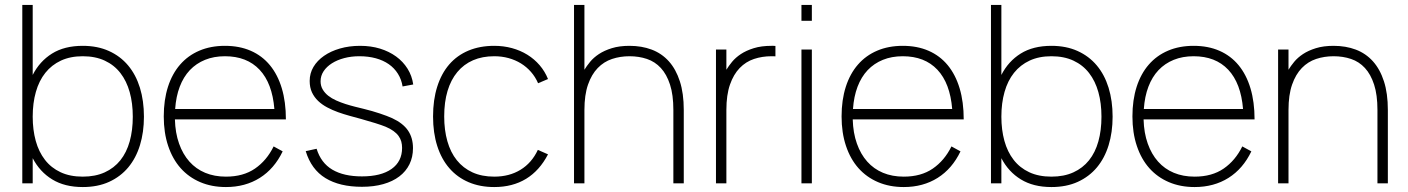

<svg xmlns="http://www.w3.org/2000/svg" viewBox="-20 -740 5682 775"><path d="M70 -720H112V-437.5Q140 -492.5 190 -523.8Q240 -555 314 -555Q373.5 -555 419.5 -534.2Q465.5 -513.5 497 -476Q528.5 -438.5 544.8 -385.8Q561 -333 561 -269Q561 -206.5 545 -154.2Q529 -102 497.8 -64.5Q466.5 -27 420.5 -6Q374.5 15 314 15Q241 15 190.8 -15.8Q140.5 -46.5 112 -101.5V0H70ZM314 -513Q264 -513 226.2 -495.5Q188.5 -478 163 -446Q137.5 -414 124.8 -369Q112 -324 112 -269Q112 -216 124.2 -171.5Q136.5 -127 161.5 -94.8Q186.5 -62.5 224.5 -44.8Q262.5 -27 314 -27Q364.5 -27 402.5 -44.2Q440.5 -61.5 465.8 -93Q491 -124.5 503.5 -169.2Q516 -214 516 -269Q516 -323.5 503.5 -368.2Q491 -413 466 -445.2Q441 -477.5 403 -495.2Q365 -513 314 -513Z M892 -27Q962 -27 1009.2 -59.5Q1056.5 -92 1084.5 -149L1121 -129Q1087.5 -59 1028.8 -22Q970 15 892 15Q834.5 15 788.2 -4.8Q742 -24.5 709.2 -61.2Q676.5 -98 658.8 -151Q641 -204 641 -270Q641 -336.5 658 -389.5Q675 -442.5 707 -479.2Q739 -516 784.8 -535.5Q830.5 -555 888 -555Q946.5 -555 992.2 -535Q1038 -515 1069.5 -476.8Q1101 -438.5 1117.5 -383.5Q1134 -328.5 1134 -258H686Q687.5 -203.5 702.8 -160.5Q718 -117.5 744.5 -87.8Q771 -58 808.2 -42.5Q845.5 -27 892 -27ZM1087.5 -300Q1079 -404 1027.8 -458.5Q976.5 -513 888 -513Q843.5 -513 807.8 -498.5Q772 -484 746.2 -456.8Q720.5 -429.5 705.5 -390Q690.5 -350.5 687 -300Z M1441 14Q1351 14 1293.8 -21Q1236.5 -56 1214 -130L1258 -139.5Q1275.5 -82.5 1321.5 -55.2Q1367.5 -28 1441 -28Q1518 -28 1560.5 -58Q1603 -88 1603 -143Q1603 -156.5 1599.8 -168.5Q1596.5 -180.5 1588.8 -191.2Q1581 -202 1568.2 -211.2Q1555.5 -220.5 1536.5 -228.5Q1520.5 -235 1494.2 -243.2Q1468 -251.5 1437 -260Q1415 -266 1391.2 -272.5Q1367.5 -279 1344.5 -287.2Q1321.5 -295.5 1300.8 -306.5Q1280 -317.5 1264.2 -332.5Q1248.5 -347.5 1239.2 -367.2Q1230 -387 1230 -413.5Q1230 -444 1245.2 -469.8Q1260.5 -495.5 1287.8 -514.5Q1315 -533.5 1352.2 -544.2Q1389.5 -555 1433.5 -555Q1477 -555 1513.8 -543.8Q1550.5 -532.5 1578.8 -512Q1607 -491.5 1625 -462.8Q1643 -434 1648 -399L1605 -391Q1600.5 -419.5 1586.2 -442.2Q1572 -465 1549.5 -480.8Q1527 -496.5 1496.8 -504.8Q1466.5 -513 1430.5 -513Q1398 -513 1369.5 -505.5Q1341 -498 1319.8 -484.5Q1298.5 -471 1286.2 -452.5Q1274 -434 1274 -412Q1274 -393.5 1282.5 -379Q1291 -364.5 1305 -353.5Q1319 -342.5 1337 -334.5Q1355 -326.5 1374.5 -320.2Q1394 -314 1413.2 -309.2Q1432.5 -304.5 1448.5 -300.5Q1483 -292 1513 -282Q1543 -272 1563 -263Q1607 -242.5 1627 -213Q1647 -183.5 1647 -142Q1647 -106 1632.8 -77Q1618.5 -48 1591.8 -27.8Q1565 -7.5 1527 3.2Q1489 14 1441 14Z M1975 15Q1917.5 15 1871.8 -4.5Q1826 -24 1794 -60.8Q1762 -97.5 1745 -150.5Q1728 -203.5 1728 -270Q1728 -337 1744.8 -390Q1761.5 -443 1793.2 -479.8Q1825 -516.5 1871 -535.8Q1917 -555 1975 -555Q2012.5 -555 2046.5 -545.8Q2080.5 -536.5 2108.8 -519Q2137 -501.5 2158.2 -476.8Q2179.5 -452 2192 -421L2152 -404Q2141 -429.5 2123.2 -449.8Q2105.5 -470 2082.8 -484Q2060 -498 2032.8 -505.5Q2005.5 -513 1975 -513Q1927 -513 1889.5 -496.8Q1852 -480.5 1826 -449.2Q1800 -418 1786.5 -373Q1773 -328 1773 -270Q1773 -215 1785.8 -170Q1798.5 -125 1824 -93.2Q1849.5 -61.5 1887.2 -44.2Q1925 -27 1975 -27Q2036 -27 2081.2 -54.8Q2126.5 -82.5 2151 -135L2192 -117Q2158 -51.5 2103.5 -18.2Q2049 15 1975 15Z M2698 -296Q2698 -357 2684.5 -398.5Q2671 -440 2647.5 -465.5Q2624 -491 2591.5 -502Q2559 -513 2521 -513Q2483.5 -513 2450.5 -502Q2417.5 -491 2392.8 -465.5Q2368 -440 2353.5 -398.5Q2339 -357 2339 -296V0H2297V-720H2339V-458.5Q2348 -473.5 2362 -490.5Q2376 -507.5 2397.5 -521.8Q2419 -536 2449.5 -545.5Q2480 -555 2521 -555Q2570 -555 2610.5 -539.8Q2651 -524.5 2679.8 -492.5Q2708.5 -460.5 2724.2 -411.8Q2740 -363 2740 -296V0H2698Z M3110 -512.5Q3106 -513 3102 -513Q3098 -513 3094 -513Q3056.5 -513 3023.5 -502Q2990.5 -491 2965.8 -465.5Q2941 -440 2926.5 -398.5Q2912 -357 2912 -296V0H2870V-540H2912V-458.5Q2921 -473.5 2935 -490.5Q2949 -507.5 2970.5 -521.8Q2992 -536 3022.5 -545.5Q3053 -555 3094 -555Q3098 -555 3102 -555Q3106 -555 3110 -554.5Z M3215 -656V-720H3257V-656ZM3215 0V-540H3257V0Z M3628 -27Q3698 -27 3745.2 -59.5Q3792.5 -92 3820.5 -149L3857 -129Q3823.5 -59 3764.8 -22Q3706 15 3628 15Q3570.5 15 3524.2 -4.8Q3478 -24.5 3445.2 -61.2Q3412.5 -98 3394.8 -151Q3377 -204 3377 -270Q3377 -336.5 3394 -389.5Q3411 -442.5 3443 -479.2Q3475 -516 3520.8 -535.5Q3566.5 -555 3624 -555Q3682.5 -555 3728.2 -535Q3774 -515 3805.5 -476.8Q3837 -438.5 3853.5 -383.5Q3870 -328.5 3870 -258H3422Q3423.5 -203.5 3438.8 -160.5Q3454 -117.5 3480.5 -87.8Q3507 -58 3544.2 -42.5Q3581.5 -27 3628 -27ZM3823.5 -300Q3815 -404 3763.8 -458.5Q3712.5 -513 3624 -513Q3579.5 -513 3543.8 -498.5Q3508 -484 3482.2 -456.8Q3456.5 -429.5 3441.5 -390Q3426.5 -350.5 3423 -300Z M3980 -720H4022V-437.5Q4050 -492.5 4100 -523.8Q4150 -555 4224 -555Q4283.5 -555 4329.5 -534.2Q4375.5 -513.5 4407 -476Q4438.5 -438.5 4454.8 -385.8Q4471 -333 4471 -269Q4471 -206.5 4455 -154.2Q4439 -102 4407.8 -64.5Q4376.5 -27 4330.5 -6Q4284.5 15 4224 15Q4151 15 4100.8 -15.8Q4050.5 -46.5 4022 -101.5V0H3980ZM4224 -513Q4174 -513 4136.2 -495.5Q4098.5 -478 4073 -446Q4047.5 -414 4034.8 -369Q4022 -324 4022 -269Q4022 -216 4034.2 -171.5Q4046.5 -127 4071.5 -94.8Q4096.5 -62.5 4134.5 -44.8Q4172.5 -27 4224 -27Q4274.5 -27 4312.5 -44.2Q4350.5 -61.5 4375.8 -93Q4401 -124.5 4413.5 -169.2Q4426 -214 4426 -269Q4426 -323.5 4413.5 -368.2Q4401 -413 4376 -445.2Q4351 -477.5 4313 -495.2Q4275 -513 4224 -513Z M4802 -27Q4872 -27 4919.2 -59.5Q4966.5 -92 4994.5 -149L5031 -129Q4997.5 -59 4938.8 -22Q4880 15 4802 15Q4744.5 15 4698.2 -4.8Q4652 -24.5 4619.2 -61.2Q4586.5 -98 4568.8 -151Q4551 -204 4551 -270Q4551 -336.5 4568 -389.5Q4585 -442.5 4617 -479.2Q4649 -516 4694.8 -535.5Q4740.5 -555 4798 -555Q4856.5 -555 4902.2 -535Q4948 -515 4979.5 -476.8Q5011 -438.5 5027.5 -383.5Q5044 -328.5 5044 -258H4596Q4597.5 -203.5 4612.8 -160.5Q4628 -117.5 4654.5 -87.8Q4681 -58 4718.2 -42.5Q4755.5 -27 4802 -27ZM4997.5 -300Q4989 -404 4937.8 -458.5Q4886.5 -513 4798 -513Q4753.5 -513 4717.8 -498.5Q4682 -484 4656.2 -456.8Q4630.5 -429.5 4615.5 -390Q4600.5 -350.5 4597 -300Z M5540 -296Q5540 -357 5526.5 -398.5Q5513 -440 5489.5 -465.5Q5466 -491 5433.5 -502Q5401 -513 5363 -513Q5325.5 -513 5292.5 -502Q5259.5 -491 5234.8 -465.5Q5210 -440 5195.5 -398.5Q5181 -357 5181 -296V0H5139V-540H5181V-458.5Q5190 -473.5 5204 -490.5Q5218 -507.5 5239.5 -521.8Q5261 -536 5291.5 -545.5Q5322 -555 5363 -555Q5412 -555 5452.5 -539.8Q5493 -524.5 5521.8 -492.5Q5550.5 -460.5 5566.2 -411.8Q5582 -363 5582 -296V0H5540Z"/></svg>

Font: Vela Sans ExtLt
Style: Regular
Weight: 200
Designer: Principal design: Mikhail Sharanda - project Manrope.
Design modification: Ravid Balaliev
Foundry: Mikhail Sharanda
Version: Version 1.001